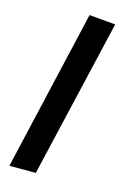

<svg xmlns="http://www.w3.org/2000/svg" viewBox="-150 -619 598 887"><g transform="rotate(20 149.0 -175.5)"><path d="M129 -566H255L145 204L19 215Z"/></g></svg>

Font: FiraGO Medium
Style: Italic
Weight: 500
Italic angle: -8°
Designer: bBox Type GmbH
Foundry: bBox Type GmbH
Version: Version 1.001